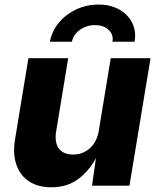

<svg xmlns="http://www.w3.org/2000/svg" viewBox="-20 -795 676 822"><path d="M199.7 6.8Q142.6 6.8 104.2 -18.6Q65.9 -43.9 50 -90.3Q34.2 -136.7 44.4 -198.2L101.6 -545.9H272L220.2 -231.4Q212.9 -185.5 231.9 -159.4Q251 -133.3 293 -133.3Q320.8 -133.3 343.5 -145.3Q366.2 -157.2 381.8 -179.9Q397.5 -202.6 402.8 -234.4L454.1 -545.9H624.5L534.2 0H374L393.6 -137.7H400.9Q370.1 -72.3 320.8 -32.7Q271.5 6.8 199.7 6.8ZM401.4 -775.4Q453.1 -775.4 490.7 -754.2Q528.3 -732.9 546.1 -697Q564 -661.1 556.2 -616.2H461.4Q466.8 -647 444.8 -667.2Q422.9 -687.5 386.7 -687.5Q350.6 -687.5 322 -667.2Q293.5 -647 288.1 -616.2H193.8Q201.7 -661.1 231.2 -697Q260.7 -732.9 305.2 -754.2Q349.6 -775.4 401.4 -775.4Z"/></svg>

Font: Inter ExtraBold
Style: Italic
Weight: 800
Italic angle: -9.3988°
Designer: Rasmus Andersson
Foundry: rsms
Version: Version 4.001;git-66647c0bb